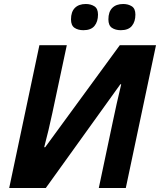

<svg xmlns="http://www.w3.org/2000/svg" viewBox="-20 -940 800 960"><path d="M26 0 177 -714H314L242 -376Q234 -338 222.5 -289.5Q211 -241 201 -204H206L579 -714H760L609 0H474L545 -336Q554 -380 564 -424Q574 -468 586 -518L582 -519L209 0ZM584 -789Q557 -789 539.5 -801Q522 -813 522 -843Q522 -881 541.5 -900.5Q561 -920 596 -920Q621 -920 639 -908.5Q657 -897 657 -867Q657 -832 639.5 -810.5Q622 -789 584 -789ZM397 -789Q370 -789 352.5 -801Q335 -813 335 -843Q335 -881 354.5 -900.5Q374 -920 409 -920Q434 -920 452 -908.5Q470 -897 470 -867Q470 -832 452.5 -810.5Q435 -789 397 -789Z"/></svg>

Font: Noto IKEA Latin
Style: Bold Italic
Weight: 700
Italic angle: -12°
Designer: Monotype Design Team
Foundry: Monotype Imaging Inc.
Version: Version 1.0